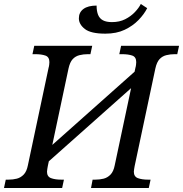

<svg xmlns="http://www.w3.org/2000/svg" viewBox="-40 -944 919 964"><path d="M-20 0 -11 -42H2Q25 -42 44.5 -47Q64 -52 79 -67.5Q94 -83 100 -114L204 -604Q206 -610 207 -619Q208 -628 208 -632Q208 -658 188 -665Q168 -672 136 -672H123L132 -714H423L414 -672H401Q379 -672 359 -667Q339 -662 325 -647Q311 -632 304 -600L200 -110Q199 -104 197.5 -95.5Q196 -87 196 -82Q196 -57 216.5 -49.5Q237 -42 268 -42H281L272 0ZM196 -126 212 -207 647 -594 629 -511ZM417 0 425 -42H438Q461 -42 480.5 -47Q500 -52 515 -67.5Q530 -83 536 -114L640 -604Q642 -610 643 -619Q644 -628 644 -632Q644 -658 624 -665Q604 -672 572 -672H559L568 -714H859L850 -672H837Q815 -672 795 -667Q775 -662 761 -647Q747 -632 740 -600L636 -110Q635 -104 633.5 -95.5Q632 -87 632 -82Q632 -57 652.5 -49.5Q673 -42 704 -42H716L707 0ZM489 -775Q416 -775 386 -798.5Q356 -822 356 -852Q356 -882 379 -899Q402 -916 445 -916Q445 -888 452.5 -869.5Q460 -851 477 -842Q494 -833 522 -833Q560 -833 588.5 -847.5Q617 -862 637 -883Q657 -904 667 -924L699 -903Q684 -873 655.5 -843.5Q627 -814 586 -794.5Q545 -775 489 -775Z"/></svg>

Font: Noto Serif
Style: Italic
Weight: 400
Italic angle: -12°
Designer: Monotype Design Team
Foundry: Monotype Imaging Inc.
Version: Version 2.013